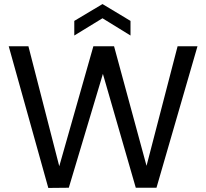

<svg xmlns="http://www.w3.org/2000/svg" viewBox="-20 -925 1016 946"><path d="M218 1 23 -697H120L272 -106L440 -697H542L702 -108L855 -697H953L751 0H649L487 -561L319 0ZM623 -822V-750L485 -835L346 -750V-822L485 -905Z"/></svg>

Font: SVN-Poppins
Style: Regular
Weight: 400
Designer: Ninad Kale (Devanagari), Jonny Pinhorn (Latin)
Foundry: Indian Type Foundry
Version: Version 3.002 2017